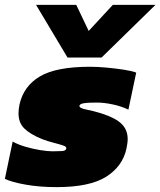

<svg xmlns="http://www.w3.org/2000/svg" viewBox="-41 -758 658 788"><path d="M236 -522 107 -738H272L323 -631L422 -738H597L376 -522ZM191 10Q123 10 65.5 0Q8 -10 -21 -24L11 -177Q32 -165 62.5 -156Q93 -147 123.5 -142Q154 -137 175 -137Q198 -137 213.5 -138Q229 -139 231 -148Q233 -156 218 -161Q203 -166 179.5 -172Q156 -178 132 -187Q83 -207 59 -230.5Q35 -254 35 -293Q35 -301 36 -310Q37 -319 39 -329Q56 -405 123 -444.5Q190 -484 328 -484Q360 -484 397 -480.5Q434 -477 467 -472Q500 -467 518 -460L486 -308Q457 -322 421.5 -329.5Q386 -337 358 -337Q344 -337 327.5 -336.5Q311 -336 299 -333.5Q287 -331 285 -324Q284 -314 313 -308.5Q342 -303 377 -292Q433 -274 458 -249.5Q483 -225 483 -187Q483 -178 481.5 -168.5Q480 -159 478 -148Q462 -75 394.5 -32.5Q327 10 191 10Z"/></svg>

Font: Kanit Black
Style: Italic
Weight: 900
Italic angle: -12°
Designer: Katatrad Team
Foundry: CadsonDemak
Version: Version 2.000; ttfautohint (v1.8.3)